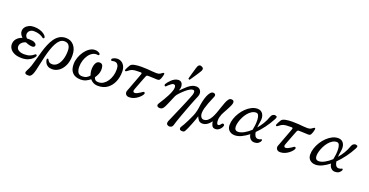

<svg xmlns="http://www.w3.org/2000/svg" viewBox="-36 -1704 5451 2839"><g transform="rotate(20 2689.5 -284.5)"><path d="M236 12Q166 12 120 -9Q74 -30 52 -63Q30 -96 30 -132Q30 -184 62 -220.5Q94 -257 147 -274Q126 -293 113 -316Q100 -339 100 -364Q100 -398 119.5 -425.5Q139 -453 174 -469.5Q209 -486 253 -486Q305 -486 346 -473Q387 -460 414 -440Q441 -420 450 -399Q456 -385 446 -376.5Q436 -368 426 -376Q399 -399 359.5 -412Q320 -425 273 -425Q236 -425 210 -403Q184 -381 184 -346Q184 -328 192.5 -313.5Q201 -299 214 -288Q222 -289 231 -289Q240 -289 249 -289Q269 -289 297.5 -285Q326 -281 344 -267Q370 -248 363.5 -225Q357 -202 323 -202Q278 -202 218 -229Q181 -220 155.5 -193.5Q130 -167 130 -135Q130 -94 166 -74Q202 -54 252 -54Q309 -54 345 -69.5Q381 -85 404 -107Q415 -117 426.5 -110.5Q438 -104 433 -90Q425 -70 400 -46Q375 -22 333.5 -5Q292 12 236 12Z M394 218Q367 214 363 197Q359 180 375 152Q397 115 414.5 62.5Q432 10 448 -51Q464 -112 482 -174Q500 -236 523.5 -293Q547 -350 578.5 -395.5Q610 -441 653 -467Q696 -493 753 -493Q833 -493 881.5 -435Q930 -377 930 -279Q930 -186 899 -121Q868 -56 819.5 -22Q771 12 716 12Q674 12 647.5 -3.5Q621 -19 607.5 -44Q594 -69 591 -95Q589 -109 601 -112.5Q613 -116 617 -105Q625 -86 642 -71.5Q659 -57 689 -57Q736 -57 770.5 -92Q805 -127 824 -186.5Q843 -246 843 -321Q843 -377 820.5 -408Q798 -439 748 -439Q709 -439 679 -412.5Q649 -386 625.5 -341Q602 -296 583.5 -239.5Q565 -183 550.5 -123Q536 -63 524 -6.5Q512 50 501 96.5Q490 143 478 170Q465 199 448 211Q431 223 394 218Z M1165 12Q1117 12 1077.5 -5Q1038 -22 1014 -61.5Q990 -101 990 -170Q990 -222 1008.5 -274.5Q1027 -327 1058.5 -371.5Q1090 -416 1130.5 -444Q1171 -472 1215 -473Q1240 -474 1260.5 -466.5Q1281 -459 1294 -448Q1305 -438 1300 -426Q1295 -414 1281 -417Q1238 -425 1201.5 -405Q1165 -385 1138 -347Q1111 -309 1096 -260.5Q1081 -212 1081 -162Q1081 -108 1100.5 -74.5Q1120 -41 1170 -41Q1211 -41 1238.5 -56.5Q1266 -72 1283 -95Q1273 -122 1269 -149Q1265 -176 1266 -195Q1268 -254 1290 -290Q1312 -326 1353 -322Q1385 -319 1396 -289Q1407 -259 1404 -220Q1402 -190 1388.5 -157Q1375 -124 1353 -93Q1358 -71 1373.5 -56Q1389 -41 1425 -41Q1468 -41 1503 -64Q1538 -87 1563.5 -125Q1589 -163 1602.5 -210.5Q1616 -258 1616 -307Q1616 -352 1604 -375Q1592 -398 1574 -405.5Q1556 -413 1538 -411Q1520 -409 1508 -406Q1495 -402 1490 -416.5Q1485 -431 1498 -440Q1530 -461 1566 -463.5Q1602 -466 1633.5 -449Q1665 -432 1684.5 -396.5Q1704 -361 1704 -307Q1704 -218 1672.5 -145.5Q1641 -73 1582 -30.5Q1523 12 1439 12Q1393 12 1362 -4.5Q1331 -21 1311 -46Q1281 -21 1244.5 -4.5Q1208 12 1165 12Z M1928 12Q1890 12 1873 -12.5Q1856 -37 1867 -68Q1870 -75 1881 -104Q1892 -133 1907 -173.5Q1922 -214 1937.5 -255Q1953 -296 1965 -328.5Q1977 -361 1981 -374Q1983 -382 1979 -387.5Q1975 -393 1964 -393Q1949 -393 1929.5 -392.5Q1910 -392 1893.5 -391.5Q1877 -391 1869 -390Q1831 -385 1806.5 -370Q1782 -355 1758 -335Q1750 -328 1740.5 -334Q1731 -340 1736 -353Q1741 -367 1754.5 -392.5Q1768 -418 1779 -434Q1795 -456 1841.5 -465Q1888 -474 1945 -474Q2003 -474 2043 -471Q2083 -468 2116 -464.5Q2149 -461 2185 -461Q2221 -461 2241.5 -473.5Q2262 -486 2274 -496Q2284 -504 2292 -500.5Q2300 -497 2299 -486Q2296 -461 2287 -434Q2278 -407 2269 -393Q2262 -382 2249.5 -378.5Q2237 -375 2220 -376Q2205 -377 2179 -378Q2153 -379 2126 -380Q2099 -381 2080 -381Q2073 -381 2066 -377Q2059 -373 2056 -366Q2052 -358 2042 -332.5Q2032 -307 2019 -273.5Q2006 -240 1993.5 -207Q1981 -174 1971.5 -149Q1962 -124 1960 -117Q1954 -98 1960.5 -87Q1967 -76 1984 -76Q1999 -76 2020.5 -86.5Q2042 -97 2062.5 -110Q2083 -123 2094 -132Q2104 -140 2116.5 -134.5Q2129 -129 2124 -112Q2121 -100 2104.5 -79.5Q2088 -59 2061.5 -38Q2035 -17 2001 -2.5Q1967 12 1928 12Z M2616 211Q2588 200 2587.5 178Q2587 156 2599 131Q2605 119 2620 84Q2635 49 2656 0.5Q2677 -48 2700 -101Q2723 -154 2743.5 -203.5Q2764 -253 2779 -290.5Q2794 -328 2799 -343Q2810 -378 2804.5 -396.5Q2799 -415 2779 -415Q2757 -415 2728.5 -398Q2700 -381 2670.5 -356Q2641 -331 2617 -306Q2593 -281 2580 -265Q2575 -258 2569 -248.5Q2563 -239 2559 -231Q2554 -219 2543.5 -194.5Q2533 -170 2521 -141.5Q2509 -113 2497.5 -87.5Q2486 -62 2479 -47Q2472 -33 2461 -18Q2450 -3 2432.5 4.5Q2415 12 2388 6Q2369 1 2363.5 -14.5Q2358 -30 2371 -51Q2376 -59 2392 -84Q2408 -109 2428.5 -143.5Q2449 -178 2468.5 -216Q2488 -254 2501 -290Q2514 -326 2514 -352Q2514 -395 2482 -395Q2468 -395 2448.5 -381.5Q2429 -368 2412 -352Q2395 -336 2387 -327Q2380 -320 2372 -322.5Q2364 -325 2360.5 -334Q2357 -343 2363 -354Q2370 -367 2386 -387.5Q2402 -408 2424.5 -429Q2447 -450 2474 -464Q2501 -478 2530 -478Q2562 -478 2579.5 -457.5Q2597 -437 2599.5 -406Q2602 -375 2589 -342Q2588 -338 2589.5 -337Q2591 -336 2594 -339Q2609 -354 2632 -377.5Q2655 -401 2682.5 -424Q2710 -447 2741.5 -462.5Q2773 -478 2805 -478Q2845 -478 2866 -457Q2887 -436 2891 -406Q2895 -376 2882 -348Q2874 -330 2858 -291Q2842 -252 2822 -200Q2802 -148 2781 -92Q2760 -36 2741 16Q2722 68 2709 107.5Q2696 147 2691 166Q2682 200 2659 209.5Q2636 219 2616 211ZM2682.2 -538Q2675.6 -535.4 2668.2 -539.2Q2660.8 -543 2658.7 -548.7Q2659.8 -552.8 2665.3 -573.3Q2670.8 -593.8 2678.9 -622.7Q2687 -651.6 2695.6 -680.8Q2704.1 -710 2711 -733.1Q2717.9 -756.1 2722 -763.1Q2729.1 -778.7 2745 -786.2Q2760.9 -793.6 2782.2 -782.8Q2806.6 -772.6 2808.9 -756.6Q2811.2 -740.6 2804 -725Q2800.5 -717.1 2787.8 -697.1Q2775.1 -677.1 2758.3 -651.2Q2741.5 -625.3 2724.6 -600.6Q2707.7 -575.8 2695.7 -558.5Q2683.8 -541.2 2682.2 -538Z M2821 214Q2799 211 2794 193.5Q2789 176 2799 162Q2812 144 2832 108Q2852 72 2873 29Q2894 -14 2911 -53Q2928 -92 2934 -116Q2939 -133 2944.5 -157.5Q2950 -182 2952 -203Q2958 -254 2969 -303Q2980 -352 2996 -391Q3012 -430 3032 -453.5Q3052 -477 3076 -477Q3099 -477 3108.5 -462Q3118 -447 3110 -427Q3104 -411 3089 -377Q3074 -343 3058 -300.5Q3042 -258 3030 -215.5Q3018 -173 3018 -139Q3018 -99 3034.5 -76Q3051 -53 3075 -53Q3112 -53 3139.5 -76Q3167 -99 3188 -137Q3209 -175 3225.5 -220Q3242 -265 3256.5 -310Q3271 -355 3286 -393Q3301 -431 3318.5 -454Q3336 -477 3359 -477Q3392 -477 3399.5 -459.5Q3407 -442 3401 -421Q3395 -399 3381 -370.5Q3367 -342 3351 -312.5Q3335 -283 3321 -257.5Q3307 -232 3300 -216Q3293 -199 3285.5 -171.5Q3278 -144 3278 -122Q3278 -53 3305 -53Q3321 -53 3332.5 -66Q3344 -79 3352 -89Q3358 -97 3368 -96.5Q3378 -96 3385 -89Q3392 -82 3389 -69Q3386 -52 3371.5 -31.5Q3357 -11 3335.5 3.5Q3314 18 3287 18Q3247 18 3231.5 -10.5Q3216 -39 3212 -78Q3201 -60 3181 -40Q3161 -20 3135.5 -6Q3110 8 3080 8Q3037 8 3016.5 -18Q2996 -44 2985 -73Q2980 -52 2966.5 -14.5Q2953 23 2936.5 64.5Q2920 106 2904.5 141.5Q2889 177 2878 195Q2871 208 2858 213Q2845 218 2821 214Z M3587 7Q3535 7 3499.5 -23.5Q3464 -54 3464 -112Q3464 -160 3481 -211Q3498 -262 3528 -309.5Q3558 -357 3597.5 -395Q3637 -433 3682 -455.5Q3727 -478 3773 -478Q3832 -478 3860.5 -431Q3889 -384 3874 -306Q3865 -260 3862 -216Q3901 -262 3933 -314.5Q3965 -367 3983 -422Q3993 -452 4012 -466Q4031 -480 4053 -476Q4076 -473 4078.5 -459.5Q4081 -446 4067 -421Q4027 -345 3974.5 -274Q3922 -203 3863 -145Q3868 -107 3883.5 -83.5Q3899 -60 3928 -60Q3944 -60 3954.5 -63Q3965 -66 3972 -71Q3978 -76 3986.5 -72Q3995 -68 3991 -54Q3986 -35 3962 -14Q3938 7 3891 7Q3857 7 3831 -19Q3805 -45 3800 -88Q3745 -45 3691 -19Q3637 7 3587 7ZM3613 -58Q3655 -58 3707 -86Q3759 -114 3809 -161Q3817 -196 3822 -239.5Q3827 -283 3825 -323.5Q3823 -364 3811 -390.5Q3799 -417 3772 -417Q3737 -417 3704.5 -397Q3672 -377 3645.5 -344.5Q3619 -312 3599.5 -272.5Q3580 -233 3569 -194Q3558 -155 3558 -123Q3558 -90 3573 -74Q3588 -58 3613 -58Z M4303 12Q4265 12 4248 -12.5Q4231 -37 4242 -68Q4245 -75 4256 -104Q4267 -133 4282 -173.5Q4297 -214 4312.5 -255Q4328 -296 4340 -328.5Q4352 -361 4356 -374Q4358 -382 4354 -387.5Q4350 -393 4339 -393Q4324 -393 4304.5 -392.5Q4285 -392 4268.5 -391.5Q4252 -391 4244 -390Q4206 -385 4181.5 -370Q4157 -355 4133 -335Q4125 -328 4115.5 -334Q4106 -340 4111 -353Q4116 -367 4129.5 -392.5Q4143 -418 4154 -434Q4170 -456 4216.5 -465Q4263 -474 4320 -474Q4378 -474 4418 -471Q4458 -468 4491 -464.5Q4524 -461 4560 -461Q4596 -461 4616.5 -473.5Q4637 -486 4649 -496Q4659 -504 4667 -500.5Q4675 -497 4674 -486Q4671 -461 4662 -434Q4653 -407 4644 -393Q4637 -382 4624.5 -378.5Q4612 -375 4595 -376Q4580 -377 4554 -378Q4528 -379 4501 -380Q4474 -381 4455 -381Q4448 -381 4441 -377Q4434 -373 4431 -366Q4427 -358 4417 -332.5Q4407 -307 4394 -273.5Q4381 -240 4368.5 -207Q4356 -174 4346.5 -149Q4337 -124 4335 -117Q4329 -98 4335.5 -87Q4342 -76 4359 -76Q4374 -76 4395.5 -86.5Q4417 -97 4437.5 -110Q4458 -123 4469 -132Q4479 -140 4491.5 -134.5Q4504 -129 4499 -112Q4496 -100 4479.5 -79.5Q4463 -59 4436.5 -38Q4410 -17 4376 -2.5Q4342 12 4303 12Z M4857 7Q4805 7 4769.5 -23.5Q4734 -54 4734 -112Q4734 -160 4751 -211Q4768 -262 4798 -309.5Q4828 -357 4867.5 -395Q4907 -433 4952 -455.5Q4997 -478 5043 -478Q5102 -478 5130.5 -431Q5159 -384 5144 -306Q5135 -260 5132 -216Q5171 -262 5203 -314.5Q5235 -367 5253 -422Q5263 -452 5282 -466Q5301 -480 5323 -476Q5346 -473 5348.5 -459.5Q5351 -446 5337 -421Q5297 -345 5244.5 -274Q5192 -203 5133 -145Q5138 -107 5153.5 -83.5Q5169 -60 5198 -60Q5214 -60 5224.5 -63Q5235 -66 5242 -71Q5248 -76 5256.5 -72Q5265 -68 5261 -54Q5256 -35 5232 -14Q5208 7 5161 7Q5127 7 5101 -19Q5075 -45 5070 -88Q5015 -45 4961 -19Q4907 7 4857 7ZM4883 -58Q4925 -58 4977 -86Q5029 -114 5079 -161Q5087 -196 5092 -239.5Q5097 -283 5095 -323.5Q5093 -364 5081 -390.5Q5069 -417 5042 -417Q5007 -417 4974.5 -397Q4942 -377 4915.5 -344.5Q4889 -312 4869.5 -272.5Q4850 -233 4839 -194Q4828 -155 4828 -123Q4828 -90 4843 -74Q4858 -58 4883 -58Z"/></g></svg>

Font: TsukuhouMincho
Style: Regular
Weight: 400
Designer: Iose
Foundry: Typographish
Version: Version 1.001; ttfautohint (v1.8.3)